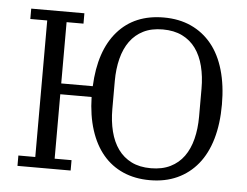

<svg xmlns="http://www.w3.org/2000/svg" viewBox="-51 -773 1090 849"><g transform="rotate(5 493.5 -349.0)"><path d="M643 12Q577 12 524.5 -11Q472 -34 435 -78Q398 -122 377.5 -186Q357 -250 355 -332H216V-46H291V0H55V-46H130V-652H55V-698H291V-652H216V-380H356Q363 -538 438 -624Q513 -710 643 -710Q711 -710 764.5 -685.5Q818 -661 855.5 -615Q893 -569 912.5 -501.5Q932 -434 932 -349Q932 -263 912.5 -196Q893 -129 855.5 -83Q818 -37 764.5 -12.5Q711 12 643 12ZM643 -41Q693 -41 729.5 -59Q766 -77 789.5 -109.5Q813 -142 824.5 -187.5Q836 -233 836 -287V-411Q836 -465 824.5 -510.5Q813 -556 789.5 -588.5Q766 -621 729.5 -639Q693 -657 643 -657Q593 -657 557 -639Q521 -621 497.5 -588.5Q474 -556 462.5 -510.5Q451 -465 451 -411V-287Q451 -233 462.5 -187.5Q474 -142 497.5 -109.5Q521 -77 557 -59Q593 -41 643 -41Z"/></g></svg>

Font: IBM Plex Serif
Style: Regular
Weight: 400
Designer: Mike Abbink, Paul van der Laan, Pieter van Rosmalen
Foundry: Bold Monday
Version: Version 2.6